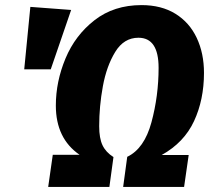

<svg xmlns="http://www.w3.org/2000/svg" viewBox="-20 -733 825 753"><path d="M780 -447Q780 -342 741 -258Q702 -174 614 -125H720L702 0H463L479 -118Q546 -150 574 -253.5Q602 -357 602 -467Q602 -585 523 -585Q466 -585 432 -529.5Q398 -474 383.5 -395Q369 -316 369 -238Q369 -191 382 -163.5Q395 -136 425 -117L409 0H169L187 -126H292Q199 -190 199 -319Q199 -413 237 -504Q275 -595 351 -654Q427 -713 535 -713Q613 -713 668 -679Q723 -645 751.5 -584.5Q780 -524 780 -447ZM259 -694 179 -461H75L99 -706Z"/></svg>

Font: Fira Sans Condensed ExtraBold
Style: Italic
Weight: 800
Width: 3
Italic angle: -8°
Designer: bBox Type GmbH & Carrois Corporate GbR & Edenspiekermann AG
Foundry: bBox Type GmbH & Carrois Corporate GbR & Edenspiekermann AG
Version: Version 4.301